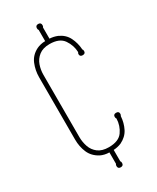

<svg xmlns="http://www.w3.org/2000/svg" viewBox="-175 -637 634 774"><g transform="rotate(-30 142.0 -249.5)"><path d="M62 -105Q62 -82 69.5 -60Q77 -38 95.5 -24Q114 -10 145 -10Q191 -10 209.5 -36Q228 -62 229 -95Q226 -98 226 -104Q226 -116 239 -116Q252 -116 252 -104Q252 -98 249 -95Q247 -64 234 -38.5Q221 -13 192 1Q175 8 156 9V62Q159 65 159 71Q159 84 146 84Q133 84 133 71Q133 65 136 62V9Q125 9 114.5 6.5Q104 4 96 0Q66 -16 54 -44Q42 -72 42 -105V-395Q42 -427 54 -456Q66 -485 96 -500Q104 -504 114.5 -506.5Q125 -509 136 -509V-561Q133 -564 133 -570Q133 -583 146 -583Q159 -583 159 -570Q159 -564 156 -561V-509Q175 -508 192 -501Q221 -488 234 -462Q247 -436 249 -405Q252 -402 252 -396Q252 -384 239 -384Q226 -384 226 -396Q226 -401 229 -404Q228 -436 209.5 -463Q191 -490 145 -490Q114 -490 95.5 -475.5Q77 -461 69.5 -439.5Q62 -418 62 -395Z"/></g></svg>

Font: Wire One
Style: Regular
Weight: 400
Designer: Alexei Vanyashin, Gayaneh Bagdasaryan
Foundry: Cyreal
Version: Version 1.102; ttfautohint (v1.8.3)